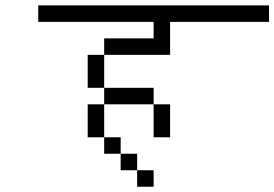

<svg xmlns="http://www.w3.org/2000/svg" viewBox="-20 -708 1040 728"><path d="M1000 -625H625V-500H375V-562.5H562.5V-625H125V-687.5H1000ZM312.5 -312.5H375V-187.5H312.5ZM312.5 -500H375V-375H312.5ZM375 -187.5H437.5V-125H375ZM375 -375H562.5V-312.5H375ZM437.5 -125H500V-62.5H437.5ZM500 -62.5H562.5V0H500ZM562.5 -312.5H625V-187.5H562.5Z"/></svg>

Font: ChillBitmapSE 16px
Style: Regular
Weight: 400
Designer: Designed by Warren2060
Foundry: ChillType
Version: Version 1.000